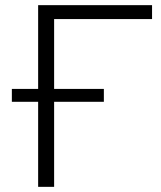

<svg xmlns="http://www.w3.org/2000/svg" viewBox="-20 -725 624 745"><path d="M128 0V-330H26V-380H128V-705H570V-651H190V-380H383V-330H190V0Z"/></svg>

Font: Winston Light
Style: Regular
Weight: 300
Designer: Original fonts by Vernon Adams / Changes by Cristiano Sobral
Foundry: Original fonts by Vernon Adams / Changes by Cristiano Sobral
Version: Version 2.503;July 17, 2020;FontCreator 13.0.0.2655 64-bit